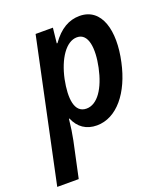

<svg xmlns="http://www.w3.org/2000/svg" viewBox="-182 -652 863 991"><g transform="rotate(-20 249.0 -157.0)"><path d="M-39 238H79L121 42C128 8 134 -32 138 -72H141C163 -19 205 10 263 10C373 10 459 -98 492 -253C528 -416 492 -552 370 -552C312 -552 261 -523 216 -459H212L221 -542H126ZM242 -90C175 -90 167 -172 187 -272C209 -376 260 -453 320 -453C383 -453 393 -367 372 -267C350 -162 303 -90 242 -90Z"/></g></svg>

Font: Noto Sans SemiCondensed SemiBold
Style: Italic
Weight: 600
Width: 4
Italic angle: -12°
Designer: Monotype Design Team
Foundry: Monotype Imaging Inc.
Version: Version 2.013